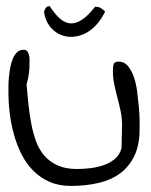

<svg xmlns="http://www.w3.org/2000/svg" viewBox="-20 -612 496 632"><path d="M7.8 -306.6V-328.1Q7.8 -341.8 9.3 -357.4Q10.7 -373 13.7 -389.2Q16.6 -405.3 22 -418.5Q27.3 -431.6 36.1 -439.9Q44.9 -448.2 57.6 -448.2Q65.4 -448.2 69.3 -443.8Q73.2 -439.5 75.2 -432.1Q77.1 -424.8 77.1 -418V-405.3Q77.1 -394.5 76.7 -386.7Q76.2 -378.9 75.2 -370.6Q74.2 -362.3 72.3 -353.5Q70.3 -344.7 67.4 -333Q70.3 -301.8 73.7 -268.6Q77.1 -235.4 83 -204.6Q88.9 -173.8 98.6 -147Q108.4 -120.1 125.5 -100.1Q142.6 -80.1 168.9 -67.9Q195.3 -55.7 233.4 -55.7Q252 -55.7 274.4 -58.1Q296.9 -60.5 318.4 -67.4Q339.8 -74.2 356.9 -87.9Q374 -101.6 379.9 -124Q379.9 -127.9 380.4 -138.7Q380.9 -149.4 380.9 -161.6Q380.9 -173.8 381.3 -184.6Q381.8 -195.3 381.8 -200.2Q381.8 -223.6 377 -246.6Q372.1 -269.5 366.2 -291.5Q360.4 -313.5 356 -335Q351.6 -356.4 351.6 -379.9Q351.6 -392.6 354 -400.9Q356.4 -409.2 371.1 -409.2Q388.7 -409.2 400.4 -395.5Q412.1 -381.8 419.9 -360.4Q427.7 -338.9 431.2 -312.5Q434.6 -286.1 437 -260.7Q439.5 -235.4 439.5 -214.8V-185.5Q439.5 -134.8 422.4 -99.1Q405.3 -63.5 375.5 -41.5Q345.7 -19.5 304.2 -9.8Q262.7 0 213.9 0Q173.8 0 143.6 -13.2Q113.3 -26.4 90.3 -49.3Q67.4 -72.3 51.8 -102.5Q36.1 -132.8 26.4 -167.5Q16.6 -202.1 12.2 -237.8Q7.8 -273.4 7.8 -306.6ZM125 -572.3Q125 -576.2 129.4 -584Q133.8 -591.8 143.6 -591.8Q159.2 -567.4 175.8 -552.2Q192.4 -537.1 210 -535.2Q227.5 -533.2 248 -545.9Q268.6 -558.6 293 -589.8Q304.7 -589.8 311 -585.9Q317.4 -582 326.2 -574.2Q312.5 -545.9 293.9 -526.9Q275.4 -507.8 253.9 -499Q232.4 -490.2 211.9 -490.7Q191.4 -491.2 173.3 -500.5Q155.3 -509.8 142.1 -527.8Q128.9 -545.9 125 -572.3Z"/></svg>

Font: Swanky and Moo Moo Cyrillic
Style: Regular
Weight: 400
Designer: Kimberly Geswein; Denis Ignatov
Foundry: Kimberly Geswein; Denis Ignatov
Version: Version 1.003 June 27, 2018